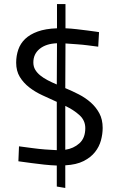

<svg xmlns="http://www.w3.org/2000/svg" viewBox="-20 -810 570 950"><path d="M468 -615 466 -579Q439 -582 412 -586Q389 -589 360 -591Q331 -593 304 -595L303 -374Q337 -360 370 -343Q403 -326 429 -303Q455 -280 471.5 -249.5Q488 -219 488 -177Q488 -147 479.5 -115.5Q471 -84 450 -57.5Q429 -31 393.5 -13Q358 5 303 8V120L261 113V9Q232 8 199 4.5Q166 1 137 -3Q104 -7 71 -12L74 -86Q109 -81 142 -77Q171 -73 203 -70.5Q235 -68 261 -67V-306Q226 -322 190 -338.5Q154 -355 125 -377.5Q96 -400 78 -429.5Q60 -459 60 -500Q60 -534 70.5 -564.5Q81 -595 104.5 -617.5Q128 -640 166.5 -654Q205 -668 262 -670V-790H304V-670Q331 -669 360 -665.5Q389 -662 413.5 -659Q438 -656 454 -653.5Q470 -651 470 -651ZM145 -501Q145 -481 154 -465.5Q163 -450 179 -437Q195 -424 216 -413Q237 -402 261 -392L262 -596Q208 -594 176.5 -568.5Q145 -543 145 -501ZM402 -176Q402 -214 373.5 -240Q345 -266 303 -286V-69Q344 -75 373 -101Q402 -127 402 -176Z"/></svg>

Font: Panefresco 500wt
Style: Regular
Weight: 700
Foundry: Campivisivi & Chank Co
Version: Version 1.001